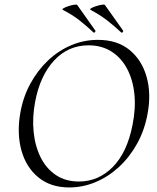

<svg xmlns="http://www.w3.org/2000/svg" viewBox="-20 -811 691 843"><path d="M284.2 12Q202.6 12 148.8 -31.9Q95 -75.8 74.3 -149.8Q53.6 -223.8 68.8 -313Q80.8 -383.8 112.8 -442.8Q144.8 -501.8 190.7 -545.3Q236.6 -588.8 292.6 -612.4Q348.6 -636 409.4 -636Q494.6 -636 548.6 -591.8Q602.6 -547.6 623.5 -474.2Q644.4 -400.8 628.2 -313Q615.2 -240.2 582.2 -180.6Q549.2 -121 502.2 -77.8Q455.2 -34.6 399.3 -11.3Q343.4 12 284.2 12ZM326.4 -14Q411.8 -14 474.7 -77.3Q537.6 -140.6 561.4 -260Q576.6 -333.8 570.1 -397.6Q563.6 -461.4 537.7 -509.7Q511.8 -558 469 -585Q426.2 -612 368.8 -612Q279.4 -612 217.8 -545.6Q156.2 -479.2 134.6 -366Q121.2 -295.8 127.6 -232.4Q134 -169 158.6 -119.8Q183.2 -70.6 225.6 -42.3Q268 -14 326.4 -14ZM511.6 -669Q480 -698.6 449.4 -722.2Q418.8 -745.8 378.4 -767.2Q372.6 -770 380.1 -774.7Q387.6 -779.4 400.8 -783.7Q414 -788 425.8 -790Q437.6 -792 440.4 -789.4Q460.8 -760.4 479.9 -733.8Q499 -707.2 520 -677.2Q522.8 -675.6 519.1 -670.4Q515.4 -665.2 511.6 -669ZM390 -669Q358.4 -698.6 328 -722.4Q297.6 -746.2 256.6 -767.2Q250.8 -769.8 258.4 -774.5Q266 -779.2 279.1 -783.6Q292.2 -788 304.1 -790Q316 -792 318.8 -789.4Q339.2 -760.4 358.3 -733.8Q377.4 -707.2 398.2 -677.2Q401 -675.6 397.4 -670.5Q393.8 -665.4 390 -669Z"/></svg>

Font: Cormorant Light
Style: Italic
Weight: 300
Italic angle: -10°
Designer: Christian Thalmann (Catharsis Fonts)
Foundry: Catharsis Fonts
Version: Version 4.000